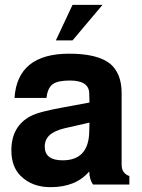

<svg xmlns="http://www.w3.org/2000/svg" viewBox="-20 -763 586 794"><path d="M404 -743 280 -596H211L280 -743ZM515 -35V0H365Q350 -19 349 -54Q294 11 189 11Q112 11 65 -36Q27 -74 27 -141Q27 -241 107 -283Q141 -301 242 -319L350 -339L349 -377Q348 -430 269 -430Q218 -430 197.5 -414.5Q177 -399 172 -358H40Q52 -541 266 -541Q384 -541 436 -499Q483 -459 483 -378V-82Q483 -46 515 -35ZM350 -256 249 -233Q206 -223 185 -204Q165 -185 165 -157Q165 -100 239 -100Q346 -100 349 -217Z"/></svg>

Font: Almarai Bold
Style: Regular
Weight: 700
Designer: Boutros International 2019
Foundry: Created by Boutros International 2019
Version: Version 1.10